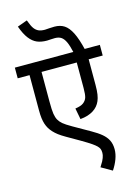

<svg xmlns="http://www.w3.org/2000/svg" viewBox="-155 -976 877 1239"><g transform="rotate(-15 284.0 -356.0)"><path d="M567.9 -622.1V-550.8H474.1V-380.4Q474.1 -341.3 470.2 -316.7Q466.3 -292 458.7 -274.7Q451.2 -257.3 439.5 -243.4Q427.7 -229.5 410.9 -218.8Q394 -208 372.1 -201.2Q350.1 -194.3 323.2 -191.9L309.1 -266.1Q347.2 -271.5 364.5 -284.7Q381.8 -297.9 388.2 -316.9Q394.5 -335.9 394.5 -380.4V-550.8H159.2V-352.5Q159.2 -295.4 163.3 -270Q167.5 -244.6 176.5 -228.5Q185.5 -212.4 201.9 -198.2Q218.3 -184.1 259.8 -160.2L369.6 -97.7Q409.7 -75.2 434.8 -54.2Q460 -33.2 472.9 -7.8Q485.8 17.6 485.8 53.2Q485.8 84 473.4 117.7Q460.9 151.4 439.5 183.6L367.2 142.1Q382.3 117.7 387.7 107.9Q393.1 98.1 396.7 87.9Q400.4 77.6 401.9 69.8Q403.3 62 403.3 54.7Q403.3 39.1 399.2 28.8Q395 18.6 384.8 8.3Q374.5 -2 355 -15.6Q335.4 -29.3 289.6 -56.2L203.1 -106Q174.3 -122.6 156.7 -136Q139.2 -149.4 126 -163.8Q112.8 -178.2 104.2 -192.9Q95.7 -207.5 90.3 -224.1Q85 -240.7 82 -262.5Q79.1 -284.2 79.1 -315.9V-550.8H0V-622.1ZM394.5 -622.1ZM392.6 -614.7Q380.9 -666 368.9 -691.7Q356.9 -717.3 340.6 -728.3Q324.2 -739.3 298.3 -739.3Q285.2 -739.3 272 -738.3Q259.3 -736.8 246.1 -736.8Q207 -736.8 179.4 -748.8Q151.9 -760.7 128.9 -790.5Q106 -820.3 87.4 -872.6L153.3 -896.5Q168.5 -855.5 180.7 -839.1Q192.9 -822.8 209.2 -815.4Q225.6 -808.1 251 -808.1Q264.2 -808.1 280.3 -810.1Q296.9 -811.5 314.9 -811.5Q353.5 -811.5 380.4 -793.9Q407.2 -776.4 428.5 -734.4Q449.7 -692.4 468.3 -614.7ZM392.6 -622.1Z"/></g></svg>

Font: Noto Sans Devanagari UI
Style: Regular
Weight: 400
Designer: Monotype Design Team
Foundry: Monotype Imaging Inc.
Version: Version 1.06